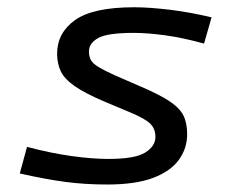

<svg xmlns="http://www.w3.org/2000/svg" viewBox="-20 -495 654 526"><path d="M492.7 -127.3Q492.7 -88.1 469.6 -56.6Q446.5 -25.2 398.4 -7.3Q350.3 10.5 273.7 10.5Q213.1 10.5 158.8 3.3Q104.5 -3.9 34.2 -19.8L54 -92.6Q120.4 -75.1 176.7 -67.4Q232.9 -59.6 277.3 -59.6Q350.2 -59.6 378 -77.2Q405.8 -94.8 405.8 -119.7Q405.8 -141.6 392.2 -155.6Q378.6 -169.7 334.6 -188L268.6 -215.6Q213.1 -239.1 184.7 -259Q156.3 -278.9 146.4 -299.9Q136.5 -321 136.5 -347.7Q136.5 -404.9 185.6 -440Q234.7 -475.1 347.7 -475.1Q388.9 -475.1 446 -468.2Q503 -461.2 559.6 -447.4L539 -375.6Q480.4 -391.8 431.8 -398.4Q383.2 -404.9 346.2 -404.9Q273.9 -404.9 248.8 -390.7Q223.7 -376.5 223.7 -354.3Q223.7 -339.8 229.2 -330.2Q234.8 -320.5 249.9 -311.4Q265 -302.2 294 -289L359 -260.7Q414.8 -237.2 443.3 -218.4Q471.8 -199.5 482.3 -179Q492.7 -158.5 492.7 -127.3Z"/></svg>

Font: Intel One Mono Light
Style: Italic
Weight: 300
Italic angle: -16°
Monospace: yes
Designer: Fred Shallcrass
Foundry: Frere-Jones Type LLC
Version: Version 1.004